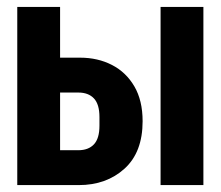

<svg xmlns="http://www.w3.org/2000/svg" viewBox="-20 -536 640 556"><path d="M30 0V-516H154V-369H212Q263 -369 304 -348Q345 -327 369 -286Q393 -245 393 -185Q393 -95 340.5 -47.5Q288 0 208 0ZM154 -101H207Q236 -101 252 -118Q268 -135 268 -172V-197Q268 -234 252 -251Q236 -268 207 -268H154ZM445 0V-516H569V0Z"/></svg>

Font: Lilex
Style: Regular
Weight: 400
Monospace: yes
Designer: Mike Abbink, Paul van der Laan, Pieter van Rosmalen, Mikhael Khrustik
Foundry: Mikhael Khrustik
Version: Version 2.510